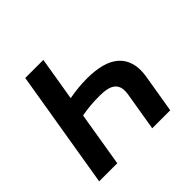

<svg xmlns="http://www.w3.org/2000/svg" viewBox="-173 -920 1114 1114"><g transform="rotate(-45 384.0 -363.5)"><path d="M167.3 -727.3H315.7L271 -458.1Q307.5 -465.2 345.3 -468.8Q383.2 -472.3 419.7 -472.3Q485.4 -472.3 536.6 -458.5Q587.7 -444.6 620.4 -415.5Q653.1 -386.4 666 -341.4Q679 -296.5 668.7 -234.4L629.6 0H481.9L521 -234.4Q526.3 -266 521.5 -287.8Q516.7 -309.7 501.6 -323.3Q486.5 -337 460.9 -343.2Q435.4 -349.4 399.1 -349.4Q361.5 -349.4 324.4 -346.4Q287.3 -343.4 250.7 -336.3L195 0H46.5Z"/></g></svg>

Font: Inter P
Style: Bold Italic
Weight: 700
Italic angle: 9.39999°
Designer: Rasmus Andersson
Foundry: rsms
Version: Version 3.018;git-588b23468